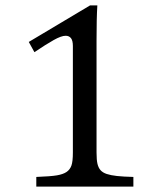

<svg xmlns="http://www.w3.org/2000/svg" viewBox="-20 -694 594 714"><path d="M339 -127Q339 -99 342.5 -84.5Q346 -70 354 -61Q362 -52 377 -47Q392 -42 415 -39.5Q438 -37 476 -36V0H115V-36Q169 -38 192 -42Q215 -46 227.5 -54.5Q240 -63 245.5 -78Q251 -93 251 -127V-523Q251 -543 244 -552Q237 -561 224 -561Q208 -561 179.5 -545Q151 -529 108 -500L87 -538L315 -674H342Q339 -627 339 -544Z"/></svg>

Font: Myanglish
Style: Regular
Weight: 400
Designer: KyawKyaw ( MaYenGone)
Foundry: TattooFont3D
Version: Version 1.003 December 13, 2014